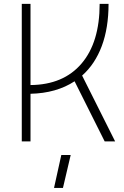

<svg xmlns="http://www.w3.org/2000/svg" viewBox="-20 -713 626 968"><path d="M89.8 0V-693.4H133.8V-284.2Q299.8 -285.6 391.1 -392.6Q482.4 -499.5 482.4 -693.4H527.3Q527.3 -572.3 493.2 -481Q459 -389.6 394 -332L560.5 0H507.8L356 -303.2Q264.6 -243.2 133.8 -240.2V0ZM252.4 234.4 289.1 68.4H336.4L297.4 234.4Z"/></svg>

Font: Caskaydia Cove ExtraLight
Style: Regular
Weight: 200
Monospace: yes
Designer: Aaron Bell
Foundry: Saja Typeworks
Version: Version 4.300; ttfautohint (v1.8.3)